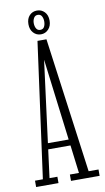

<svg xmlns="http://www.w3.org/2000/svg" viewBox="-94 -893 515 938"><g transform="rotate(-10 163.0 -424.0)"><path d="M6.5 0V-31.5H45.5L137 -702H181.5L272.5 -31.5H321.5V0H179.5V-31.5H224.5L153 -604H152.5L78.5 -31.5H117.5V0ZM85 -171V-201H217.5V-171ZM160 -730.5Q137.5 -730.5 122.5 -746.8Q107.5 -763 107.5 -789.5Q107.5 -817 122.5 -832.8Q137.5 -848.5 160 -848.5Q182 -848.5 197.2 -832.8Q212.5 -817 212.5 -789.5Q212.5 -763 197.2 -746.8Q182 -730.5 160 -730.5ZM160 -752.5Q174 -752.5 180 -763.5Q186 -774.5 186 -790.5Q186 -804.5 180 -815.8Q174 -827 160 -827Q147 -827 140.5 -815.8Q134 -804.5 134 -790.5Q134 -774.5 140.5 -763.5Q147 -752.5 160 -752.5Z"/></g></svg>

Font: Imbue Thin 10pt ExtraLight
Style: Regular
Weight: 250
Version: Version 1.102